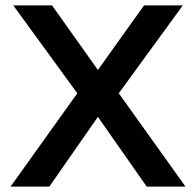

<svg xmlns="http://www.w3.org/2000/svg" viewBox="-20 -688 724 708"><path d="M19 0 265 -344 29 -668H172L341 -430L511 -668H654L418 -344L664 0H521L341 -257L162 0Z"/></svg>

Font: Gantari SemiBold
Style: Regular
Weight: 600
Designer: Anugrah Pasau
Foundry: Lafontype
Version: Version 1.000; ttfautohint (v1.8.3)